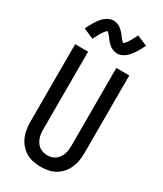

<svg xmlns="http://www.w3.org/2000/svg" viewBox="-239 -1061 979 1155"><g transform="rotate(30 250.0 -483.0)"><path d="M250 8Q224 8 197.5 2.5Q171 -3 148.5 -16Q126 -29 108.5 -49.5Q91 -70 80.5 -94Q70 -118 66 -144Q62 -170 62 -196V-735H152V-196Q152 -181 153.5 -166.5Q155 -152 160 -137.5Q165 -123 173.5 -110.5Q182 -98 194 -89Q206 -80 220.5 -76Q235 -72 250 -72Q265 -72 279.5 -76Q294 -80 306 -89Q318 -98 326.5 -110.5Q335 -123 340 -137.5Q345 -152 346.5 -166.5Q348 -181 348 -196V-735H438V-196Q438 -170 434 -144Q430 -118 419.5 -94Q409 -70 391.5 -49.5Q374 -29 351.5 -16Q329 -3 302.5 2.5Q276 8 250 8ZM308 -812Q303 -812 298 -813Q293 -814 288.5 -815Q284 -816 279.5 -817.5Q275 -819 270.5 -821.5Q266 -824 262 -826.5Q258 -829 254.5 -832Q251 -835 247 -838.5Q243 -842 239.5 -845.5Q236 -849 233 -853Q230 -857 227 -860.5Q224 -864 221.5 -867.5Q219 -871 215.5 -875.5Q212 -880 208.5 -884Q205 -888 202 -891.5Q199 -895 195 -897.5Q191 -900 191 -903H194L191 -901Q188 -898 185.5 -895.5Q183 -893 181 -890.5Q179 -888 177.5 -886.5Q176 -885 174.5 -883Q173 -881 171.5 -879Q170 -877 168.5 -874.5Q167 -872 165.5 -869.5Q164 -867 162 -864.5Q160 -862 158.5 -859Q157 -856 155 -852.5Q153 -849 151.5 -846Q150 -843 148 -839Q146 -835 144 -831.5Q142 -828 140 -824Q138 -820 136 -815L64 -846Q73 -864 81.5 -879.5Q90 -895 98 -907Q106 -919 114.5 -930Q123 -941 135 -951Q147 -961 162 -967.5Q177 -974 192 -974Q197 -974 202 -973Q207 -972 211.5 -971Q216 -970 220.5 -968.5Q225 -967 229.5 -964.5Q234 -962 238 -959.5Q242 -957 245.5 -954Q249 -951 253 -947.5Q257 -944 260.5 -940Q264 -936 267 -932.5Q270 -929 273 -925.5Q276 -922 278.5 -918.5Q281 -915 284.5 -910.5Q288 -906 291.5 -902Q295 -898 298 -894.5Q301 -891 305 -888.5Q309 -886 309 -883H306L309 -885Q312 -887 314.5 -890Q317 -893 319 -895.5Q321 -898 322.5 -899.5Q324 -901 325.5 -903Q327 -905 328.5 -907Q330 -909 331.5 -911.5Q333 -914 334.5 -916.5Q336 -919 338 -921.5Q340 -924 341.5 -927Q343 -930 345 -933.5Q347 -937 348.5 -940Q350 -943 352 -946.5Q354 -950 356 -954Q358 -958 360 -962Q362 -966 364 -970L436 -940Q427 -921 418.5 -906Q410 -891 402 -879Q394 -867 385.5 -856Q377 -845 365 -835Q353 -825 338 -818.5Q323 -812 308 -812Z"/></g></svg>

Font: Iosevka SS10 Medium
Style: Regular
Weight: 500
Monospace: yes
Designer: Belleve Invis
Foundry: Belleve Invis
Version: Version 28.0.6; ttfautohint (v1.8.4)